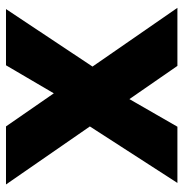

<svg xmlns="http://www.w3.org/2000/svg" viewBox="-6 -592 598 625"><g transform="rotate(-90 292.5 -279.0)"><path d="M5 -558H194L580 0H391ZM319 -219 193 0H10L232 -344ZM271 -350 393 -558H576L354 -224Z"/></g></svg>

Font: Parkinsans
Style: Bold
Weight: 700
Designer: Red Stone, Indian Type Foundry
Foundry: Indian Type Foundry
Version: Version 1.000